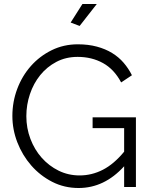

<svg xmlns="http://www.w3.org/2000/svg" viewBox="-20 -937 756 962"><path d="M379 -807 334 -824 393 -917H465ZM602 -104Q503 5 374 5Q302 5 241.5 -26Q181 -57 136.5 -108Q92 -159 67 -223.5Q42 -288 42 -356Q42 -427 66.5 -492Q91 -557 135 -606.5Q179 -656 239 -685.5Q299 -715 370 -715Q422 -715 465 -703.5Q508 -692 541.5 -671.5Q575 -651 599.5 -622.5Q624 -594 641 -560L587 -524Q552 -590 496 -621Q440 -652 369 -652Q310 -652 262.5 -627Q215 -602 181.5 -560.5Q148 -519 130 -465.5Q112 -412 112 -355Q112 -295 132.5 -241Q153 -187 189 -146.5Q225 -106 273.5 -82Q322 -58 379 -58Q440 -58 495.5 -86.5Q551 -115 602 -177V-295H444V-349H661V0H602Z"/></svg>

Font: IngvarSans
Style: Regular
Weight: 400
Version: Version 1.000